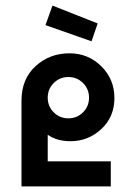

<svg xmlns="http://www.w3.org/2000/svg" viewBox="-20 -668 477 688"><path d="M168 -648 330 -584 308 -520 143 -578ZM151 -185V-90H377V0H57V-307Q57 -385 107.5 -431Q158 -477 229 -477Q296 -477 343 -430.5Q390 -384 390 -317Q390 -249 343 -205.5Q296 -162 233 -162Q184 -162 151 -185ZM277.5 -370.5Q256 -392 225 -392Q194 -392 172.5 -370.5Q151 -349 151 -318Q151 -287 172.5 -265.5Q194 -244 225 -244Q256 -244 277.5 -265.5Q299 -287 299 -318Q299 -349 277.5 -370.5Z"/></svg>

Font: Gulax
Style: Regular
Weight: 400
Designer: Morgan Gilbert
Foundry: VTF
Version: Version 1.001;hotconv 1.0.109;makeotfexe 2.5.65596